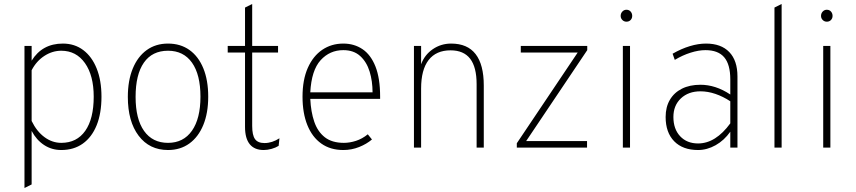

<svg xmlns="http://www.w3.org/2000/svg" viewBox="-20 -742 4300 965"><path d="M103 203V-511H139V-437Q192 -523 296 -523Q355 -523 398.5 -490.2Q442 -457.5 466 -397.5Q490 -337.5 490 -256Q490 -172.5 465.8 -112.5Q441.5 -52.5 396.2 -20.2Q351 12 288 12Q240 12 201.5 -13.2Q163 -38.5 139 -84V185ZM288 -24Q366 -24 408.5 -84.5Q451 -145 451 -256Q451 -362.5 407 -424.8Q363 -487 288 -487Q243 -487 203 -461Q163 -435 139 -389V-134Q164.5 -81.5 203.5 -52.8Q242.5 -24 288 -24Z M824.5 12Q731 12 676.8 -59.8Q622.5 -131.5 622.5 -255Q622.5 -337 647.2 -397.2Q672 -457.5 717.2 -490.2Q762.5 -523 824.5 -523Q887 -523 932.2 -490.8Q977.5 -458.5 1002 -398.5Q1026.5 -338.5 1026.5 -256Q1026.5 -174 1001.8 -113.8Q977 -53.5 931.8 -20.8Q886.5 12 824.5 12ZM824.5 -24Q902 -24 944.8 -85Q987.5 -146 987.5 -256Q987.5 -367 945 -427Q902.5 -487 824.5 -487Q745 -487 703.2 -427.2Q661.5 -367.5 661.5 -255Q661.5 -144 704 -84Q746.5 -24 824.5 -24Z M1305.5 12Q1259 12 1235.2 -17.2Q1211.5 -46.5 1211.5 -104V-478H1124.5V-511H1211.5V-704L1247.5 -722V-511H1377.5V-478H1247.5V-109Q1247.5 -62.5 1261.8 -42.8Q1276 -23 1309.5 -23Q1347.5 -23 1384.5 -47L1380.5 -9Q1365.5 0.5 1345 6.2Q1324.5 12 1305.5 12Z M1705.5 12Q1640.5 12 1594.8 -20.5Q1549 -53 1524.8 -113.2Q1500.5 -173.5 1500.5 -256Q1500.5 -341 1527 -400.8Q1553.5 -460.5 1599.8 -491.8Q1646 -523 1705.5 -523Q1760 -523 1801.8 -495Q1843.5 -467 1867 -408Q1890.5 -349 1890.5 -256Q1890.5 -253 1890.5 -250.5Q1890.5 -248 1890.5 -245H1539.5Q1542.5 -180 1559.5 -130.2Q1576.5 -80.5 1612.5 -52.2Q1648.5 -24 1708.5 -24Q1738 -24 1769.5 -34.2Q1801 -44.5 1828.5 -67L1849.5 -41Q1822.5 -18 1784.8 -3Q1747 12 1705.5 12ZM1539.5 -278H1852.5Q1852.5 -334 1837.8 -382.2Q1823 -430.5 1790.5 -460.2Q1758 -490 1705.5 -490Q1637.5 -490 1591.5 -439.5Q1545.5 -389 1539.5 -278Z M2060.5 0V-511H2096.5V-419Q2114 -466.5 2155.2 -494.8Q2196.5 -523 2247.5 -523Q2329.5 -523 2370.5 -470Q2411.5 -417 2411.5 -312V0H2375.5V-319Q2375.5 -404.5 2343 -446.8Q2310.5 -489 2244.5 -489Q2172 -489 2134.2 -440.2Q2096.5 -391.5 2096.5 -297V0Z M2577.5 0V-22L2883.5 -478H2597.5V-511H2931.5V-490L2624.5 -33H2930.5V0Z M3110.5 0V-511H3146.5V0ZM3128.5 -633Q3116.5 -633 3108 -641.5Q3099.5 -650 3099.5 -662Q3099.5 -675 3108 -684Q3116.5 -693 3128.5 -693Q3141.5 -693 3149.5 -684Q3157.5 -675 3157.5 -662Q3157.5 -650 3149.5 -641.5Q3141.5 -633 3128.5 -633Z M3488.5 12Q3411.5 12 3368.5 -32Q3325.5 -76 3325.5 -154Q3325.5 -204 3346.8 -240.2Q3368 -276.5 3407.2 -296.2Q3446.5 -316 3500.5 -316Q3538 -316 3575.5 -304Q3613 -292 3650.5 -267V-343Q3650.5 -418 3620 -454Q3589.5 -490 3525.5 -490Q3491 -490 3450.8 -477.2Q3410.5 -464.5 3371.5 -441L3360.5 -472Q3404 -497 3446.8 -510Q3489.5 -523 3528.5 -523Q3604.5 -523 3645.5 -480.2Q3686.5 -437.5 3686.5 -358V0H3650.5V-80Q3620 -36.5 3576.8 -12.2Q3533.5 12 3488.5 12ZM3488.5 -21Q3533 -21 3573.5 -46.5Q3614 -72 3650.5 -122V-233Q3614 -257 3575.8 -270Q3537.5 -283 3500.5 -283Q3440 -283 3402.2 -247.5Q3364.5 -212 3364.5 -154Q3364.5 -93.5 3398.5 -57.2Q3432.5 -21 3488.5 -21Z M3872.5 0V-704L3908.5 -722V0Z M4117.5 0V-511H4153.5V0ZM4135.5 -633Q4123.5 -633 4115 -641.5Q4106.5 -650 4106.5 -662Q4106.5 -675 4115 -684Q4123.5 -693 4135.5 -693Q4148.5 -693 4156.5 -684Q4164.5 -675 4164.5 -662Q4164.5 -650 4156.5 -641.5Q4148.5 -633 4135.5 -633Z"/></svg>

Font: Overpass Thin
Style: Regular
Weight: 250
Designer: Delve Withrington, Dave Bailey, Thomas Jockin
Foundry: Delve Fonts LLC
Version: Version 4.000